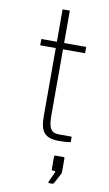

<svg xmlns="http://www.w3.org/2000/svg" viewBox="-100 -741 580 1020"><g transform="rotate(10 189.5 -231.0)"><path d="M310 -483V-517H191V-692H152V-517H68V-483H152V-116C152 -33 176 0 254 0C279 0 304 -1 317 -5V-34H251C212 -34 191 -49 191 -121V-483ZM242 230H254C262 230 265 229 268 224L298 167C298 166 299 163 299 161V87C299 82 297 80 293 80H249C245 80 243 82 243 88V152C243 159 245 161 250 161H258C263 161 265 164 262 170L238 222C236 226 238 230 242 230Z"/></g></svg>

Font: United Sans Thin
Style: Regular
Weight: 100
Designer: Pablo Impallari, Rodrigo Fuenzalida (Modified by Dan O. Williams)
Version: Version 1.000;PS 001.000;hotconv 1.0.88;makeotf.lib2.5.64775